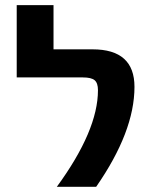

<svg xmlns="http://www.w3.org/2000/svg" viewBox="-20 -712 566 734"><path d="M197.3 2Q354.5 -212.9 354.5 -367.2Q354.5 -394.5 341.8 -405.3Q329.1 -416 296.9 -416H43.9V-692.4H184.6V-523.4H334Q494.1 -523.4 494.1 -379.9Q494.1 -209 347.7 2Z"/></svg>

Font: Nasu
Style: Bold
Weight: 700
Designer: Ryoko NISHIZUKA (kana &amp; ideographs); Paul D. Hunt (Latin, Greek &amp; Cyrillic); Wenlong ZHANG (bopomofo); Sandoll C
Version: Version 2014.1215